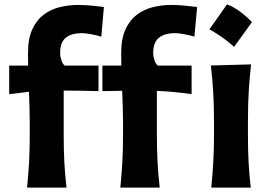

<svg xmlns="http://www.w3.org/2000/svg" viewBox="-20 -847 1216 867"><path d="M1005 -827.3Q1035.1 -816 1063.3 -795.1Q1091.4 -774.1 1117.8 -747.3Q1077.5 -690.9 1037.2 -635.5Q1012.5 -657.6 984.8 -677.4Q957.2 -697.3 925.5 -714.5Q945.9 -743.5 965.8 -771.4Q985.6 -799.4 1005 -827.3ZM523.4 0Q529.3 -59.6 532.5 -115.2Q535.6 -170.9 535.6 -239.3V-293.9Q535.6 -325.2 534.4 -361.8Q533.2 -398.4 531.7 -437L442.4 -435.5V-550.8H527.8Q527.8 -565.4 527.6 -579.6Q527.3 -593.8 527.3 -607.4Q527.3 -671.9 546.4 -713.9Q565.4 -755.9 597.7 -780.3Q629.9 -804.7 670.4 -814.7Q710.9 -824.7 753.9 -824.7Q782.7 -824.7 817.6 -821.3Q852.5 -817.9 870.1 -815.4L857.9 -681.6Q838.9 -687.5 812.7 -692.4Q786.6 -697.3 771 -697.3Q723.1 -697.3 697.5 -676.5Q671.9 -655.8 671.9 -607.9Q671.9 -591.8 677.5 -575Q683.1 -558.1 692.9 -550.8H845.2V-421.9Q804.2 -427.7 765.6 -431.4Q727.1 -435.1 688.5 -436.5V-239.3Q688.5 -170.9 691.4 -115.2Q694.3 -59.6 701.2 0ZM102.1 0Q108.4 -59.6 111.3 -115.2Q114.3 -170.9 114.3 -239.3V-293.9Q114.3 -324.2 113.3 -359.6Q112.3 -395 110.8 -432.6L21.5 -421.9V-550.8H106.9Q106.9 -565.4 106.7 -579.6Q106.4 -593.8 106.4 -607.4Q106.4 -671.9 125.5 -713.9Q144.5 -755.9 176.8 -780.3Q209 -804.7 249.5 -814.7Q290 -824.7 333 -824.7Q362.3 -824.7 397 -821.3Q431.6 -817.9 449.2 -815.4L437.5 -681.6Q418.5 -687.5 392.1 -692.4Q365.7 -697.3 350.1 -697.3Q302.2 -697.3 276.9 -676.5Q251.5 -655.8 251.5 -607.9Q251.5 -591.8 257.1 -575Q262.7 -558.1 272.5 -550.8H424.8V-435.5Q383.8 -436.5 345 -437.3Q306.2 -438 267.6 -438V-239.3Q267.6 -170.9 270.5 -115.2Q273.4 -59.6 280.3 0ZM934.1 0Q939.9 -59.6 943.1 -115.2Q946.3 -170.9 946.3 -239.7V-294.4Q946.3 -375.5 942.6 -433.8Q939 -492.2 932.1 -551.3L1113.8 -556.2Q1106.9 -495.6 1103.3 -436.3Q1099.6 -377 1099.6 -294.4V-239.7Q1099.6 -170.9 1102.5 -115.2Q1105.5 -59.6 1112.3 0Z"/></svg>

Font: Pinar-DS2-FD Bold
Style: Regular
Weight: 700
Designer: Amin Abedi
Version: Version 3.000